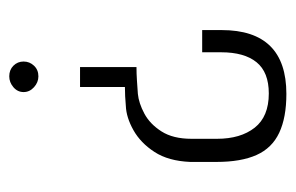

<svg xmlns="http://www.w3.org/2000/svg" viewBox="-132 -403 639 415"><g transform="rotate(-90 187.5 -195.5)"><path d="M250 -342V-220Q236 -220 221 -219Q206 -218 192 -217Q172 -215 149.5 -203Q127 -191 111 -166Q95 -141 95 -101V-46Q95 5 119 35.5Q143 66 193 66Q239 66 260.5 39.5Q282 13 282 -37V-78H330V-36Q330 104 192 104Q141 104 108 88.5Q75 73 60 39.5Q45 6 45 -47V-104Q47 -151 66.5 -181Q86 -211 113.5 -226.5Q141 -242 166 -243Q177 -244 187 -244.5Q197 -245 207 -245V-342ZM230 -495Q244 -495 253 -486Q262 -477 262 -464Q262 -451 253 -441.5Q244 -432 230 -432Q217 -432 206.5 -441.5Q196 -451 196 -464Q196 -477 206.5 -486Q217 -495 230 -495Z"/></g></svg>

Font: Alumni Sans Thin Light
Style: Regular
Weight: 300
Version: Version 1.018